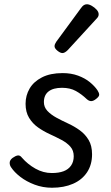

<svg xmlns="http://www.w3.org/2000/svg" viewBox="-20 -862 519 901"><path d="M224 19Q181 19 142.5 4.5Q104 -10 75.5 -32Q47 -54 32 -77Q25 -87 25.5 -99Q26 -111 39 -121Q53 -131 63.5 -132.5Q74 -134 83 -122Q110 -91 146.5 -70.5Q183 -50 223 -50Q256 -50 278.5 -58.5Q301 -67 313.5 -85Q326 -103 326 -129Q326 -156 310 -174Q294 -192 268.5 -205.5Q243 -219 213.5 -232.5Q184 -246 158.5 -264Q133 -282 116.5 -309Q100 -336 100 -375Q100 -414 119 -446.5Q138 -479 177 -499Q216 -519 274 -519Q314 -519 346.5 -507Q379 -495 401.5 -476.5Q424 -458 437 -439Q445 -427 445.5 -418Q446 -409 430 -397Q417 -387 407 -387.5Q397 -388 387 -397Q363 -420 336 -435Q309 -450 271 -450Q230 -450 208 -433Q186 -416 186 -383Q186 -359 202.5 -341.5Q219 -324 244.5 -310Q270 -296 299.5 -282.5Q329 -269 354.5 -250.5Q380 -232 396 -205Q412 -178 412 -138Q412 -89 388.5 -53.5Q365 -18 322.5 0.5Q280 19 224 19ZM273 -613Q263 -613 249.5 -624Q236 -635 236 -645Q236 -650 238 -655Q240 -660 244 -666L360 -824Q367 -834 373.5 -838Q380 -842 388 -842Q398 -842 411 -834.5Q424 -827 433.5 -816.5Q443 -806 443 -795Q443 -788 440 -783Q437 -778 431 -772L298 -627Q284 -613 273 -613Z"/></svg>

Font: Playwrite DE VA
Style: Regular
Weight: 400
Designer: Veronika Burian, José Scaglione
Foundry: TypeTogether
Version: Version 1.002